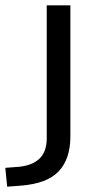

<svg xmlns="http://www.w3.org/2000/svg" viewBox="-86 -510 371 723"><path d="M-59 193 -66 122 -14 118Q36 113 63 87Q90 61 90 10V-490H179V4Q179 46 168 79Q157 112 134.5 135.5Q112 159 77 172Q42 185 -6 189Z"/></svg>

Font: Nunito Sans 10pt SemiExpanded
Style: Regular
Weight: 400
Width: 6
Designer: Vernon Adams
Foundry: Vernon Adams
Version: Version 3.101;gftools[0.9.27]